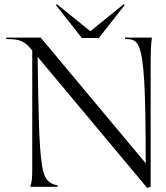

<svg xmlns="http://www.w3.org/2000/svg" viewBox="-20 -904 805 929"><path d="M126 0H259V-7C198 -18 189 -64 182 -113C169 -198 166 -358 162 -629L692 5L709 0V-588C709 -658 710 -684 715 -722H585V-715C616 -715 638 -713 653 -676C677 -618 685 -474 685 -114L177 -722H10V-715C80 -715 98 -705 136 -660V-84C136 -40 134 -24 126 0ZM376 -720H458L583 -879L579 -884L417 -753L255 -884L251 -879Z"/></svg>

Font: Sinistre
Style: Regular
Weight: 400
Designer: Jules Durand
Foundry: Collletttivo
Version: Version 69.420;Glyphs 3.2 (3217)